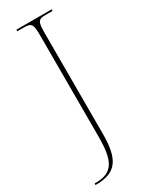

<svg xmlns="http://www.w3.org/2000/svg" viewBox="-243 -763 829 1052"><g transform="rotate(-30 171.5 -237.0)"><path d="M22 240H25C157 240 197 174 197 16V-616C197 -693 203 -704 253 -704H295V-714H72V-704H113C163 -704 169 -693 169 -616V17C169 168 140 230 30 230H22Z"/></g></svg>

Font: Noto Serif Display Thin
Style: Regular
Weight: 100
Designer: Monotype Design Team
Foundry: Monotype Imaging Inc.
Version: Version 2.009